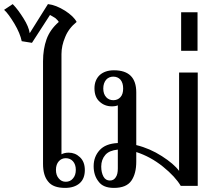

<svg xmlns="http://www.w3.org/2000/svg" viewBox="-78 -907 1047 937"><path d="M157 -21C173 0 201 10 240 10C270 10 294 2 311 -13C328 -28 336 -50 336 -77C336 -104 328 -125 312 -140C296 -155 278 -162 257 -162C243 -162 231 -159 222 -154C222 -154 222 -643 222 -643C222 -670 228 -698 240 -726C251 -754 270 -779 296 -800C286 -819 267 -837 239 -855C210 -873 183 -884 156 -887C156 -887 67 -745 67 -745C64 -766 54 -790 37 -817C20 -844 3 -868 -16 -887C-16 -887 -58 -859 -58 -859C-43 -846 -27 -823 -8 -792C11 -760 23 -731 28 -706C28 -706 78 -698 78 -698C78 -698 166 -834 166 -834C175 -829 184 -824 193 -818C201 -811 206 -805 209 -800C180 -775 160 -746 149 -715C138 -684 132 -648 132 -608C132 -608 132 -107 132 -107C132 -70 140 -41 157 -21ZM278 -36C269 -25 257 -20 243 -20C229 -20 218 -25 209 -36C200 -46 195 -60 195 -78C195 -96 200 -110 209 -120C218 -130 229 -135 243 -135C257 -135 269 -130 278 -120C287 -110 292 -96 292 -78C292 -60 287 -46 278 -36Z M887 -553C887 -553 796 -553 796 -553C796 -553 796 -73 796 -73C779 -96 751 -120 712 -145C673 -170 632 -188 587 -199C587 -199 587 -456 587 -456C587 -528 551 -564 478 -564C449 -564 426 -556 409 -541C392 -525 383 -503 383 -476C383 -448 391 -426 408 -411C424 -396 444 -388 468 -388C481 -388 491 -390 497 -393C497 -393 497 -209 497 -209C456 -207 427 -195 408 -174C389 -153 379 -127 379 -96C379 -66 387 -41 403 -21C418 0 443 10 478 10C519 10 547 -2 563 -25C579 -48 587 -79 587 -118C587 -118 587 -165 587 -165C633 -150 676 -127 717 -94C758 -61 787 -29 804 0C804 0 887 0 887 0C887 0 887 -553 887 -553ZM510 -433C501 -423 489 -418 475 -418C461 -418 449 -423 440 -433C431 -443 426 -457 426 -475C426 -493 431 -507 440 -518C449 -528 461 -533 475 -533C489 -533 501 -528 510 -518C519 -507 523 -493 523 -475C523 -457 519 -443 510 -433ZM487 -42C480 -31 471 -26 458 -26C445 -26 434 -32 427 -45C420 -58 416 -74 416 -94C416 -117 423 -136 436 -151C449 -166 469 -174 497 -177C497 -177 497 -85 497 -85C497 -66 494 -52 487 -42Z M806 -847C806 -847 806 -659 806 -659C806 -659 886 -659 886 -659C886 -659 886 -847 886 -847C886 -847 806 -847 806 -847Z"/></svg>

Font: BUSH 25 TRIRONG
Style: Regular
Weight: 400
Designer: Katatrad Team
Foundry: CadsonDemak